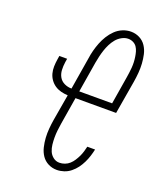

<svg xmlns="http://www.w3.org/2000/svg" viewBox="-139 -831 778 928"><g transform="rotate(20 250.0 -367.5)"><path d="M264 8Q240 8 219.5 -2.5Q199 -13 186.5 -31.5Q174 -50 168.5 -73Q163 -96 161.5 -119.5Q160 -143 162 -167Q164 -191 168 -215L191 -349Q172 -350 155 -354.5Q138 -359 124 -368.5Q110 -378 100 -392Q90 -406 85.5 -423Q81 -440 81.5 -458Q82 -476 85 -495L88 -514H128L125 -495Q122 -475 123 -455Q124 -435 133 -419Q142 -403 159.5 -394.5Q177 -386 197 -386L224 -550Q227 -572 232.5 -593Q238 -614 246 -634.5Q254 -655 266 -674.5Q278 -694 294.5 -710Q311 -726 332 -734.5Q353 -743 374 -743Q398 -743 418.5 -732.5Q439 -722 451.5 -703Q464 -684 469 -661.5Q474 -639 475.5 -615.5Q477 -592 475 -568Q473 -544 469 -520L440 -349H231L208 -209Q205 -191 203 -172.5Q201 -154 201 -136Q201 -118 203 -100Q205 -82 211.5 -66.5Q218 -51 232 -40Q246 -29 264 -29Q278 -29 291.5 -34Q305 -39 315.5 -48.5Q326 -58 334 -70.5Q342 -83 348 -95.5Q354 -108 358 -121.5Q362 -135 365 -148H405Q401 -130 395.5 -112.5Q390 -95 381.5 -77.5Q373 -60 361.5 -44.5Q350 -29 334.5 -16.5Q319 -4 300.5 2Q282 8 264 8ZM237 -386H406L429 -526Q431 -539 433 -553Q435 -567 436 -580.5Q437 -594 436.5 -607.5Q436 -621 434 -634.5Q432 -648 428.5 -660.5Q425 -673 418 -683.5Q411 -694 399 -700Q387 -706 373 -706Q357 -706 340.5 -697Q324 -688 312.5 -674Q301 -660 293 -644Q285 -628 279.5 -611.5Q274 -595 270 -578Q266 -561 263 -544Z"/></g></svg>

Font: Iosevka SS04 XLt Obl
Style: Regular
Weight: 200
Italic angle: -9°
Monospace: yes
Designer: Belleve Invis
Foundry: Belleve Invis
Version: Version 19.0.0; ttfautohint (v1.8.4)